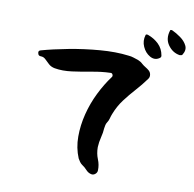

<svg xmlns="http://www.w3.org/2000/svg" viewBox="-76 -739 829 821"><g transform="rotate(10 338.5 -328.5)"><path d="M668 -566Q665 -562 656 -562Q625 -567 605.5 -594.5Q586 -622 598 -659Q599 -663 607 -661Q625 -653 644.5 -639Q664 -625 673 -606.5Q682 -588 668 -566ZM580 -547Q582 -539 573 -534Q554 -522 533 -534Q512 -546 501 -570.5Q490 -595 498 -621Q499 -626 508 -624Q536 -614 555.5 -595Q575 -576 580 -547ZM542 -439Q521 -410 497 -383.5Q473 -357 451.5 -328.5Q430 -300 416 -264Q412 -254 409.5 -244Q407 -234 401 -225Q397 -219 395.5 -212Q394 -205 393 -198Q392 -179 386.5 -157.5Q381 -136 380 -114Q380 -86 389.5 -63Q399 -40 398 -16Q398 -6 389 1Q380 8 369 4Q358 1 348.5 -9.5Q339 -20 328 -27Q321 -32 316.5 -38.5Q312 -45 308 -52Q290 -95 290 -144Q290 -193 302.5 -242.5Q315 -292 337.5 -337.5Q360 -383 387 -419Q391 -424 388 -430.5Q385 -437 378 -436Q341 -435 298.5 -427Q256 -419 215 -413.5Q174 -408 140 -414Q124 -417 113.5 -426.5Q103 -436 94 -445Q85 -454 73 -454Q62 -454 60 -464Q56 -476 68 -479Q118 -493 184 -505.5Q250 -518 318 -523.5Q386 -529 441 -522Q454 -521 464 -517.5Q474 -514 484 -511Q497 -506 505 -498Q513 -491 521.5 -486Q530 -481 537 -475Q545 -468 546.5 -457.5Q548 -447 542 -439Z"/></g></svg>

Font: Slackside One
Style: Regular
Weight: 400
Version: Version 1.000